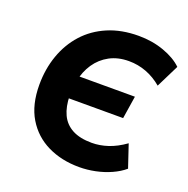

<svg xmlns="http://www.w3.org/2000/svg" viewBox="-129 -838 950 971"><g transform="rotate(20 346.0 -352.5)"><path d="M398 11Q303 11 228 -25.5Q153 -62 110 -133.5Q67 -205 67 -312Q67 -397 93 -470.5Q119 -544 168.5 -599Q218 -654 290.5 -685Q363 -716 456 -716Q529 -716 592 -693.5Q655 -671 692 -635L631 -512Q592 -545 547 -562Q502 -579 453 -579Q394 -579 349.5 -555Q305 -531 276.5 -489Q248 -447 237 -391L226 -420H542L523 -298H222L230 -313Q231 -253 250.5 -211.5Q270 -170 311 -148Q352 -126 416 -126Q459 -126 503 -140.5Q547 -155 593 -188L634 -66Q606 -42 567 -24.5Q528 -7 484.5 2Q441 11 398 11Z"/></g></svg>

Font: Nunito Sans 12pt ExtraBold
Style: Italic
Weight: 800
Italic angle: -9°
Designer: Vernon Adams
Foundry: Vernon Adams
Version: Version 3.101;gftools[0.9.27]